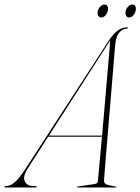

<svg xmlns="http://www.w3.org/2000/svg" viewBox="-67 -831 622 851"><path d="M55.5 -83.5Q33.5 -48.5 42.5 -28.5Q51.5 -8.5 74 -7L91 -6Q96 -6 96 -3Q96 0 91 0H-42Q-47 0 -47 -3Q-47 -6 -42 -6Q-21.5 -6 -1.8 -23Q18 -40 46 -83L414.5 -650Q438 -685.5 458 -697.8Q478 -710 495 -710Q500.5 -710 499.5 -707Q499.5 -704 494.5 -704Q476.5 -704 462.2 -687.2Q448 -670.5 444.5 -639Q444 -637 441.2 -604.8Q438.5 -572.5 434.2 -520.2Q430 -468 424.8 -405.8Q419.5 -343.5 414.2 -280.5Q409 -217.5 404.5 -163.2Q400 -109 397.2 -72.8Q394.5 -36.5 394 -29Q393.5 -21 402.2 -15.2Q411 -9.5 446 -4Q449 -4 449 -2Q449 0 446 0H277Q274 0 274 -2Q274 -4 276 -4L350.5 -15Q360.5 -16.5 363.2 -19.5Q366 -22.5 367 -30Q368 -40 373 -95Q378 -150 385 -225H146.5ZM417.5 -646 150 -230H385.5Q391 -292.5 396.8 -360Q402.5 -427.5 407.8 -488.5Q413 -549.5 416.8 -593.5Q420.5 -637.5 421.5 -653Q421 -651.5 420 -649.8Q419 -648 417.5 -646ZM381.5 -753.5Q372 -753.5 368 -762.2Q364 -771 366.5 -782.5Q369.5 -794 378 -802.5Q386.5 -811 396 -811Q406 -811 409.8 -802.5Q413.5 -794 410.5 -782.5Q408 -771 399.8 -762.2Q391.5 -753.5 381.5 -753.5ZM505 -753.5Q495.5 -753.5 491.5 -762.2Q487.5 -771 490 -782.5Q493 -794 501.5 -802.5Q510 -811 519.5 -811Q529.5 -811 533.2 -802.5Q537 -794 534 -782.5Q531.5 -771 523.2 -762.2Q515 -753.5 505 -753.5Z"/></svg>

Font: Fraunces 144pt Thin
Style: Italic
Weight: 100
Italic angle: -16°
Version: Version 1.000;[b76b70a41]